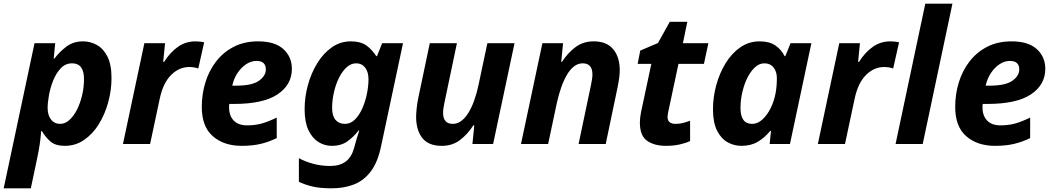

<svg xmlns="http://www.w3.org/2000/svg" viewBox="-53 -780 5707 1040"><path d="M-33 240 134 -546H246L238 -463H242Q268 -498 306 -527Q344 -556 397 -556Q436 -556 471.5 -536.5Q507 -517 529 -473.5Q551 -430 551 -357Q551 -291 533 -225.5Q515 -160 482 -107Q449 -54 402.5 -22Q356 10 298 10Q248 10 221 -13Q194 -36 174 -70H170Q167 -30 162 3Q157 36 149 74L114 240ZM273 -109Q300 -109 323.5 -130.5Q347 -152 364.5 -187Q382 -222 392 -265Q402 -308 402 -351Q402 -437 338 -437Q302 -437 277 -411Q252 -385 236 -346Q220 -307 212.5 -266Q205 -225 205 -195Q205 -156 223.5 -132.5Q242 -109 273 -109Z M613 0 729 -546H841L831 -445H836Q869 -497 911 -526.5Q953 -556 1006 -556Q1018 -556 1031.5 -554.5Q1045 -553 1053 -551L1021 -409Q1013 -412 1000 -414.5Q987 -417 972 -417Q917 -417 873.5 -373.5Q830 -330 812 -244L760 0Z M1256 10Q1160 10 1100 -42Q1040 -94 1040 -201Q1040 -270 1059.5 -333.5Q1079 -397 1117.5 -447Q1156 -497 1213 -526.5Q1270 -556 1345 -556Q1436 -556 1482 -514Q1528 -472 1528 -407Q1528 -321 1450.5 -269Q1373 -217 1214 -217H1189Q1188 -211 1188 -206.5Q1188 -202 1188 -197Q1188 -153 1213 -127Q1238 -101 1285 -101Q1328 -101 1363 -110.5Q1398 -120 1446 -143V-32Q1403 -11 1358.5 -0.5Q1314 10 1256 10ZM1205 -316H1227Q1312 -316 1349.5 -342.5Q1387 -369 1387 -404Q1387 -450 1336 -450Q1308 -450 1281.5 -433Q1255 -416 1234.5 -386Q1214 -356 1205 -316Z M1744 240Q1683 240 1643 231Q1603 222 1566 205V77Q1604 97 1646.5 108Q1689 119 1736 119Q1787 119 1819 95.5Q1851 72 1865 22L1869 7Q1873 -10 1879 -28.5Q1885 -47 1889 -60Q1893 -73 1893 -73H1889Q1863 -39 1829 -14.5Q1795 10 1744 10Q1705 10 1671.5 -11Q1638 -32 1617.5 -75.5Q1597 -119 1597 -188Q1597 -255 1615 -320Q1633 -385 1666 -438.5Q1699 -492 1745 -524Q1791 -556 1847 -556Q1900 -556 1930.5 -534.5Q1961 -513 1985 -476H1989L2017 -546H2130L2011 13Q1993 99 1955.5 148.5Q1918 198 1864.5 219Q1811 240 1744 240ZM1815 -109Q1846 -109 1869.5 -132.5Q1893 -156 1909.5 -193Q1926 -230 1934.5 -272Q1943 -314 1943 -351Q1943 -390 1925 -413.5Q1907 -437 1876 -437Q1848 -437 1824.5 -415.5Q1801 -394 1783.5 -359Q1766 -324 1756 -281Q1746 -238 1746 -195Q1746 -152 1764.5 -130.5Q1783 -109 1815 -109Z M2201 -147Q2201 -165 2204 -193.5Q2207 -222 2213 -251L2275 -546H2422L2355 -227Q2347 -190 2347 -169Q2347 -109 2400 -109Q2425 -109 2446.5 -125.5Q2468 -142 2485.5 -171Q2503 -200 2516.5 -238.5Q2530 -277 2539 -320L2587 -546H2734L2618 0H2506L2516 -101H2511Q2479 -52 2438 -21Q2397 10 2340 10Q2268 10 2234.5 -32.5Q2201 -75 2201 -147Z M2885 -546H2997L2987 -445H2991Q3023 -494 3064.5 -525Q3106 -556 3163 -556Q3233 -556 3268.5 -513.5Q3304 -471 3304 -399Q3304 -366 3293 -311L3228 0H3081L3148 -319Q3156 -356 3156 -377Q3156 -437 3103 -437Q3078 -437 3056.5 -420.5Q3035 -404 3018 -375Q3001 -346 2987.5 -308Q2974 -270 2964 -226L2916 0H2769Z M3401 -434 3415 -506 3511 -547 3575 -662H3670L3646 -546H3784L3760 -434H3622L3566 -171Q3563 -156 3563 -145Q3563 -126 3575 -117.5Q3587 -109 3606 -109Q3626 -109 3644.5 -113.5Q3663 -118 3685 -126V-16Q3662 -5 3628.5 2.5Q3595 10 3555 10Q3491 10 3452 -17.5Q3413 -45 3413 -116Q3413 -141 3419 -171L3475 -434Z M3963 10Q3923 10 3888 -9.5Q3853 -29 3831 -72.5Q3809 -116 3809 -188Q3809 -255 3827 -320Q3845 -385 3878 -438.5Q3911 -492 3957.5 -524Q4004 -556 4062 -556Q4114 -556 4146.5 -534Q4179 -512 4197 -476H4201L4229 -546H4342L4226 0H4116L4123 -71H4119Q4090 -35 4052.5 -12.5Q4015 10 3963 10ZM4021 -109Q4051 -109 4077 -133Q4103 -157 4121.5 -194.5Q4140 -232 4148 -275Q4155 -311 4155 -357Q4155 -392 4137 -414.5Q4119 -437 4087 -437Q4060 -437 4036.5 -415.5Q4013 -394 3995.5 -359Q3978 -324 3968 -281Q3958 -238 3958 -195Q3958 -109 4021 -109Z M4377 0 4493 -546H4605L4595 -445H4600Q4633 -497 4675 -526.5Q4717 -556 4770 -556Q4782 -556 4795.5 -554.5Q4809 -553 4817 -551L4785 -409Q4777 -412 4764 -414.5Q4751 -417 4736 -417Q4681 -417 4637.5 -373.5Q4594 -330 4576 -244L4524 0Z M4798 0 4959 -760H5106L4945 0Z M5337 10Q5241 10 5181 -42Q5121 -94 5121 -201Q5121 -270 5140.5 -333.5Q5160 -397 5198.5 -447Q5237 -497 5294 -526.5Q5351 -556 5426 -556Q5517 -556 5563 -514Q5609 -472 5609 -407Q5609 -321 5531.5 -269Q5454 -217 5295 -217H5270Q5269 -211 5269 -206.5Q5269 -202 5269 -197Q5269 -153 5294 -127Q5319 -101 5366 -101Q5409 -101 5444 -110.5Q5479 -120 5527 -143V-32Q5484 -11 5439.5 -0.5Q5395 10 5337 10ZM5286 -316H5308Q5393 -316 5430.5 -342.5Q5468 -369 5468 -404Q5468 -450 5417 -450Q5389 -450 5362.5 -433Q5336 -416 5315.5 -386Q5295 -356 5286 -316Z"/></svg>

Font: BC Sans
Style: Bold Italic
Weight: 700
Italic angle: -12°
Designer: Monotype Design Team
Province of B.C.
Foundry: Monotype Imaging Inc.
Version: Version 2.000;GOOG;noto-source:20170915:90ef993387c0